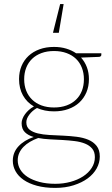

<svg xmlns="http://www.w3.org/2000/svg" viewBox="-20 -730 546 937"><path d="M42.5 0ZM243.5 -501Q276 -501 303.2 -492.8Q330.5 -484.5 351.5 -470H474.5V-462Q474.5 -458 471.5 -455.5Q468.5 -453 464 -452.5L375.5 -449Q394 -428.5 404 -402Q414 -375.5 414 -344Q414 -308.5 401.8 -279.5Q389.5 -250.5 367.2 -229.8Q345 -209 313.5 -197.8Q282 -186.5 243.5 -186.5Q219.5 -186.5 199 -190.8Q178.5 -195 160.5 -203Q137 -189.5 122.8 -170.2Q108.5 -151 108.5 -133.5Q108.5 -110 124 -97.5Q139.5 -85 164.5 -79Q189.5 -73 221.8 -71.2Q254 -69.5 287.8 -68Q321.5 -66.5 353.8 -62.5Q386 -58.5 411 -48Q436 -37.5 451.5 -18Q467 1.5 467 34Q467 64 451.8 91.8Q436.5 119.5 408 140.5Q379.5 161.5 339.2 174.2Q299 187 249.5 187Q199 187 160.2 176.5Q121.5 166 95.2 147.8Q69 129.5 55.8 105.5Q42.5 81.5 42.5 54.5Q42.5 14 70 -15.8Q97.5 -45.5 144.5 -61.5Q117.5 -69 101.5 -84.8Q85.5 -100.5 85.5 -129Q85.5 -139 89.8 -150.2Q94 -161.5 101.8 -172.2Q109.5 -183 120.5 -193Q131.5 -203 145.5 -210.5Q111 -230.5 92 -264.5Q73 -298.5 73 -344Q73 -379 85 -407.8Q97 -436.5 119.2 -457.2Q141.5 -478 173 -489.5Q204.5 -501 243.5 -501ZM443 37Q443 11 429.8 -4.8Q416.5 -20.5 394.8 -29.2Q373 -38 344.5 -41.5Q316 -45 285.2 -46.8Q254.5 -48.5 223.8 -50Q193 -51.5 166.5 -56.5Q144.5 -48.5 126.2 -37.8Q108 -27 94.8 -13.5Q81.5 0 74 16.5Q66.5 33 66.5 52.5Q66.5 76.5 79 97.5Q91.5 118.5 115.2 133.8Q139 149 173 158Q207 167 250 167Q289 167 324 157.5Q359 148 385.5 130.8Q412 113.5 427.5 89.5Q443 65.5 443 37ZM243.5 -205.5Q278 -205.5 305.2 -215.5Q332.5 -225.5 351.2 -243.8Q370 -262 379.8 -287.2Q389.5 -312.5 389.5 -343.5Q389.5 -374 379.5 -399.5Q369.5 -425 350.8 -443Q332 -461 304.8 -471Q277.5 -481 243.5 -481Q209.5 -481 182.5 -471Q155.5 -461 136.8 -443Q118 -425 108 -399.5Q98 -374 98 -343.5Q98 -312.5 108 -287.2Q118 -262 136.8 -243.8Q155.5 -225.5 182.5 -215.5Q209.5 -205.5 243.5 -205.5ZM267 -570H238.5L273.5 -710H290.5Z"/></svg>

Font: Lato Thin
Style: Regular
Weight: 200
Designer: Lukasz Dziedzic
Foundry: tyPoland Lukasz Dziedzic
Version: Version 2.007; 2014-02-27